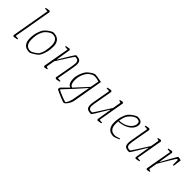

<svg xmlns="http://www.w3.org/2000/svg" viewBox="138 -1641 2819 2819"><g transform="rotate(45 1547.5 -231.0)"><path d="M60 -8 164 -606 109 -610 111 -625Q168 -637 177 -637Q180 -637 187.5 -629.5Q195 -622 194 -620L90 -22L145 -18L143 -3Q86 9 77 9Q74 9 67 2.5Q60 -4 60 -8Z M260 -144Q260 -212 277.5 -270.5Q295 -329 323 -367Q350 -398 390 -424Q430 -450 449 -450Q520 -450 556.5 -411.5Q593 -373 593 -301Q593 -233 576.5 -174Q560 -115 533 -75Q512 -50 463.5 -20.5Q415 9 401 9Q329 9 294.5 -31Q260 -71 260 -144ZM417 -21Q435 -27 467 -48.5Q499 -70 513 -86Q539 -126 551 -184.5Q563 -243 563 -297Q563 -356 537 -390Q511 -424 459 -424Q435 -424 408 -407Q380 -390 355.5 -365.5Q331 -341 310.5 -287Q290 -233 290 -148Q290 -86 316 -51.5Q342 -17 391 -17Q406 -17 417 -21Z M967 -22 1023 -18 1021 -3Q968 9 955 9Q952 9 944.5 2Q937 -5 937 -8L991 -310Q996 -342 996 -359Q996 -393 980 -408Q964 -423 927 -423Q919 -423 753 -159L732 -42Q730 -27 735 -23Q740 -19 750 -17.5Q760 -16 764 -15L763 -2Q750 2 735.5 5Q721 8 714 9Q711 9 704 2.5Q697 -4 697 -8L769 -418L714 -422L716 -437Q773 -449 782 -449Q785 -449 792 -441.5Q799 -434 798 -432L761 -207H765Q794 -255 804 -271Q842 -335 877.5 -392Q913 -449 918 -449Q974 -449 998.5 -431Q1023 -413 1023 -362Q1023 -339 1016 -297Z M1453 -428 1371 45Q1367 70 1350.5 101Q1334 132 1314.5 153.5Q1295 175 1281 175Q1266 175 1191.5 144Q1117 113 1079 92L1086 55L1193 -51Q1161 -61 1145.5 -94Q1130 -127 1130 -173Q1130 -223 1148 -276.5Q1166 -330 1193 -367Q1220 -398 1260 -423.5Q1300 -449 1320 -449Q1351 -449 1453 -428ZM1213 -71 1398 -272 1422 -406Q1365 -423 1334 -423Q1305 -423 1282 -410Q1221 -378 1191 -312Q1161 -246 1161 -180Q1161 -132 1173 -105Q1185 -78 1213 -71ZM1348 7Q1365 -85 1392 -238H1388Q1342 -183 1251.5 -84.5Q1161 14 1109 68L1108 78Q1127 90 1200.5 120Q1274 150 1291 150Q1295 150 1305.5 134.5Q1316 119 1326.5 92Q1337 65 1343 32Z M1832 -22 1887 -18 1885 -3Q1828 9 1820 9Q1817 9 1810 1.5Q1803 -6 1804 -8L1841 -234H1835L1805 -184Q1692 8 1683 8Q1627 8 1602.5 -10.5Q1578 -29 1578 -81Q1578 -105 1586 -150L1633 -418L1577 -422L1579 -437Q1632 -449 1645 -449Q1648 -449 1655.5 -442Q1663 -435 1663 -432L1610 -131Q1605 -99 1605 -81Q1605 -47 1621.5 -32.5Q1638 -18 1674 -18Q1682 -18 1849 -285L1868 -398Q1869 -402 1869 -408Q1869 -416 1863 -419Q1857 -422 1836 -425L1837 -438Q1850 -442 1864.5 -445Q1879 -448 1886 -449Q1889 -449 1896 -442.5Q1903 -436 1903 -432Z M2041 -197Q2039 -167 2039 -148Q2039 -83 2067 -50Q2095 -17 2148 -17Q2171 -17 2202 -27.5Q2233 -38 2238 -40L2242 -25Q2222 -15 2189.5 -3Q2157 9 2150 9Q2079 9 2044 -30.5Q2009 -70 2009 -142Q2009 -211 2026.5 -270Q2044 -329 2072 -367Q2100 -398 2140 -423.5Q2180 -449 2198 -449Q2295 -449 2295 -378Q2295 -332 2262 -291.5Q2229 -251 2170.5 -225.5Q2112 -200 2041 -197ZM2043 -216Q2110 -218 2161 -242.5Q2212 -267 2239 -302.5Q2266 -338 2266 -374Q2266 -424 2209 -424Q2185 -424 2157 -407Q2119 -385 2087 -343.5Q2055 -302 2043 -216Z M2622 -22 2677 -18 2675 -3Q2618 9 2610 9Q2607 9 2600 1.5Q2593 -6 2594 -8L2631 -234H2625L2595 -184Q2482 8 2473 8Q2417 8 2392.5 -10.5Q2368 -29 2368 -81Q2368 -105 2376 -150L2423 -418L2367 -422L2369 -437Q2422 -449 2435 -449Q2438 -449 2445.5 -442Q2453 -435 2453 -432L2400 -131Q2395 -99 2395 -81Q2395 -47 2411.5 -32.5Q2428 -18 2464 -18Q2472 -18 2639 -285L2658 -398Q2659 -402 2659 -408Q2659 -416 2653 -419Q2647 -422 2626 -425L2627 -438Q2640 -442 2654.5 -445Q2669 -448 2676 -449Q2679 -449 2686 -442.5Q2693 -436 2693 -432Z M3095 -442 3079 -314H3061L3060 -415Q3049 -422 3044 -422Q3039 -422 2987.5 -337.5Q2936 -253 2881 -158L2861 -42Q2860 -38 2860 -32Q2860 -24 2866 -21Q2872 -18 2893 -15L2892 -2Q2879 2 2864.5 5Q2850 8 2843 9Q2840 9 2833 2.5Q2826 -4 2826 -8L2898 -418L2843 -422L2845 -437Q2902 -449 2910 -449Q2913 -449 2920 -441.5Q2927 -434 2926 -432L2889 -206H2893L2910 -238Q2948 -308 2989 -381Q3030 -454 3036 -454Q3047 -454 3065.5 -450.5Q3084 -447 3095 -442Z"/></g></svg>

Font: Grenze Thin
Style: Italic
Weight: 250
Italic angle: -10°
Designer: Renata Polastri
Foundry: Omnibus-Type
Version: Version 1.002; ttfautohint (v1.8)